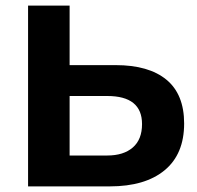

<svg xmlns="http://www.w3.org/2000/svg" viewBox="-20 -664 703 684"><path d="M636 -224Q636 -115 566.5 -57.5Q497 0 371 0H80V-644H228V-432H392Q510 -432 573 -380Q636 -328 636 -224ZM486 -222Q486 -322 362 -322H228V-110H362Q420 -110 453 -138.5Q486 -167 486 -222Z"/></svg>

Font: Montserrat Ace
Style: Bold
Weight: 700
Designer: Julieta Ulanovsky
Foundry: Julieta Ulanovsky
Version: Version 1